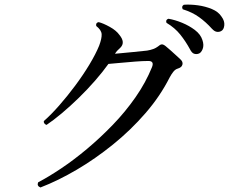

<svg xmlns="http://www.w3.org/2000/svg" viewBox="-20 -811 1040 850"><path d="M159 19Q142 12 149 -4Q195 -28 251 -65.5Q307 -103 365.5 -152Q424 -201 479.5 -258.5Q535 -316 580 -380.5Q625 -445 653 -514Q664 -542 635 -541Q612 -541 580 -538.5Q548 -536 516 -533Q484 -530 460 -528Q435 -493 401 -454Q367 -415 328.5 -377.5Q290 -340 253 -309Q216 -278 186 -258Q180 -260 176.5 -264.5Q173 -269 174 -275Q206 -303 242 -344Q278 -385 313 -432Q348 -479 376 -525.5Q404 -572 419 -609Q431 -641 430 -659.5Q429 -678 406 -696Q403 -711 417 -713Q437 -708 466 -692Q495 -676 509 -656Q536 -623 513 -600Q504 -592 499 -586.5Q494 -581 489 -573Q526 -576 568 -580.5Q610 -585 631 -587Q662 -592 679 -605Q689 -614 696 -614.5Q703 -615 713 -607Q721 -601 733.5 -589.5Q746 -578 759 -566.5Q772 -555 779 -548Q791 -537 787.5 -524.5Q784 -512 766 -507Q756 -504 747.5 -493.5Q739 -483 731 -468Q689 -385 624 -310Q559 -235 480.5 -171.5Q402 -108 319.5 -59.5Q237 -11 159 19ZM858 -573Q848 -570 838.5 -573.5Q829 -577 821 -593Q802 -628 778 -658Q754 -688 717 -710Q712 -724 726 -728Q755 -723 786.5 -710Q818 -697 843 -678Q868 -659 876 -634Q884 -611 877 -593.5Q870 -576 858 -573ZM960 -674Q952 -669 941 -670Q930 -671 918 -684Q892 -713 861.5 -735Q831 -757 789 -770Q782 -783 794 -790Q823 -792 856 -787.5Q889 -783 918 -771Q947 -759 961 -737Q975 -718 973 -699Q971 -680 960 -674Z"/></svg>

Font: Zen Old Mincho Medium
Style: Regular
Weight: 500
Designer: Yoshimichi Ohira
Foundry: Positype
Version: Version 1.500